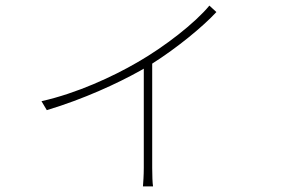

<svg xmlns="http://www.w3.org/2000/svg" viewBox="-20 -598 1040 685"><path d="M727 -578C676 -516 567 -431 469 -375C383 -325 254 -265 128 -237L147 -205C280 -245 400 -301 479 -345L493 -353V1C493 26 491 56 490 67H526C524 56 523 26 523 1V-371C613 -428 705 -504 752 -555Z"/></svg>

Font: Genne Gothic ExtraLight
Style: Regular
Weight: 250
Designer: Ryoko NISHIZUKA (kana & ideographs); Paul D. Hunt (Latin, Greek & Cyrillic); Wenlong ZHANG (bopomofo); Sandoll Communica
Foundry: Adobe Systems Incorporated
Version: Version 1.004;PS 1.004;hotconv 16.6.51;makeotf.lib2.5.65220